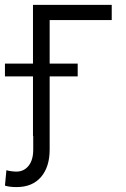

<svg xmlns="http://www.w3.org/2000/svg" viewBox="-62 -550 511 776"><path d="M389.6 -468.8H138.7V-293H252V-241.2H138.7V54.7Q138.7 124.5 103.8 165.3Q68.8 206.1 4.9 206.1Q-24.4 206.1 -42 200.2L-36.1 137.7Q-30.8 140.1 -17.6 141.8Q-4.4 143.6 3.9 143.6Q34.7 143.6 53.5 120.1Q72.3 96.7 72.3 54.7V0H71.3V-241.2H-42V-293H71.3V-530.3H389.6Z"/></svg>

Font: Pretendard GOV Light
Style: Regular
Weight: 300
Designer: Base glyphs from Inter by Rasmus Andersson; Hangeul glyphs from Noto Sans CJK(Source Han Sans) by Jang Soo-young and Kan
Foundry: Kil Hyung-jin
Version: Version 1.309